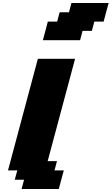

<svg xmlns="http://www.w3.org/2000/svg" viewBox="-20 -1270 750 1290"><path d="M125 0H375Q380.4 -21 391.6 -62.5Q402.8 -104 408.7 -125H346.2L362.8 -187.5H300.3L484.4 -875H234.4L33.7 -125H96.2L79.1 -62.5H141.6ZM268.1 -1000H518.1L534.7 -1062.5H597.2L613.8 -1125H676.3Q681.6 -1146 692.9 -1187.5Q704.1 -1229 710 -1250H460L443.4 -1187.5H380.9L363.8 -1125H301.3Q295.9 -1104 284.9 -1062.3Q273.9 -1020.5 268.1 -1000Z"/></svg>

Font: Faithful 32x
Style: BoldOblique
Weight: 400
Foundry: Faithful Resource Pack
Version: Version 1.0; January 27, 2023